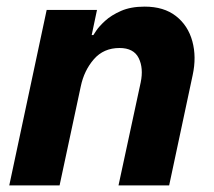

<svg xmlns="http://www.w3.org/2000/svg" viewBox="-20 -560 646 580"><path d="M8 0 121 -530H273L257 -454H262Q262 -454 270.5 -467Q279 -480 297.5 -497Q316 -514 345.5 -527Q375 -540 417 -540Q475 -540 511.5 -511.5Q548 -483 561 -435.5Q574 -388 562 -333L491 0H338L405 -311Q414 -354 399 -384.5Q384 -415 341 -415Q293 -415 263.5 -381Q234 -347 224 -299L160 0Z"/></svg>

Font: Be Vietnam Pro
Style: Bold Italic
Weight: 700
Italic angle: -12°
Designer: Lam Bao, Tony Le, Vietanh Nguyen
Foundry: Yellow Type Foundry
Version: Version 1.002; ttfautohint (v1.8.3)